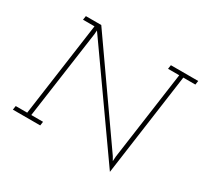

<svg xmlns="http://www.w3.org/2000/svg" viewBox="-149 -906 1209 1144"><g transform="rotate(30 455.0 -334.0)"><path d="M725 32 823 -673H906L910 -700H722L718 -673H795L710 -64L708 -32L693 -58L243 -700H137L133 -673H212L122 -27H43L39 0H227L231 -27H150L235 -632L237 -659L252 -638Z"/></g></svg>

Font: Josefin Slab Thin Light
Style: Italic
Weight: 300
Italic angle: -12°
Version: Version 2.000